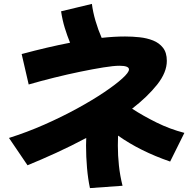

<svg xmlns="http://www.w3.org/2000/svg" viewBox="-20 -891 991 984"><path d="M121 -44 26 -184Q118 -213 207.5 -252.5Q297 -292 375.5 -335Q454 -378 513.5 -418Q573 -458 607 -489Q641 -520 641 -535Q641 -554 592 -554Q563 -554 510 -545.5Q457 -537 391.5 -523.5Q326 -510 257.5 -493Q189 -476 127 -458L91 -614Q158 -632 220 -646.5Q282 -661 339 -672Q324 -709 312 -748Q300 -787 293 -833L451 -871Q456 -830 469.5 -784Q483 -738 501 -697Q565 -704 621 -704Q658 -704 695.5 -700Q733 -696 764.5 -683.5Q796 -671 815.5 -646Q835 -621 835 -579Q835 -520 785.5 -457.5Q736 -395 657 -334Q712 -298 781.5 -263.5Q851 -229 925 -210L852 -63Q698 -116 585 -196Q584 -170 584 -145Q584 -94 589.5 -42.5Q595 9 608 61L441 73Q431 27 426 -30Q421 -87 421 -145Q421 -166 422 -184Q345 -143 267.5 -107.5Q190 -72 121 -44Z"/></svg>

Font: Mochiy Pop P One
Style: Regular
Weight: 400
Designer: FONTDASU
Foundry: FONTDASU / Google Inc. / Adobe
Version: Version 2.000